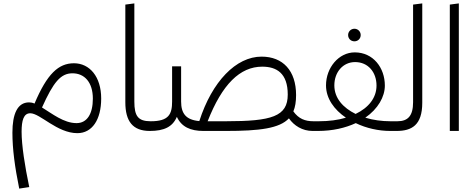

<svg xmlns="http://www.w3.org/2000/svg" viewBox="-20 -770 2799 1129"><path d="M415 -398C324 -398 257 -336 183 -161C172 -166 161 -168 151 -168C82 -168 53 -99 53 10C53 106 67 211 93 339L152 330C126 206 107 84 107 5C107 -62 119 -104 158 -104C216 -104 316 13 435 13C521 13 575 -65 575 -191C575 -319 507 -398 415 -398ZM430 -46C355 -46 286 -102 227 -138C294 -287 337 -339 406 -339C477 -339 526 -286 526 -190C526 -99 491 -46 430 -46Z M717 -169C717 -56 761 0 861 0L881 -29L866 -57C792 -57 770 -87 770 -173V-750L717 -743Z M1823 -57C1773 -57 1736 -72 1705 -115C1716 -141 1721 -172 1721 -211C1721 -354 1644 -437 1518 -437C1368 -437 1227 -291 1152 -58C1073 -65 1045 -103 1045 -173V-380H992V-173C992 -98 972 -57 867 -57L841 -29L861 0C945 0 995 -24 1020 -83C1047 -24 1100 0 1176 0H1308C1508 0 1623 -15 1679 -74C1709 -31 1758 0 1818 0L1838 -29ZM1308 -57H1201C1286 -274 1391 -378 1522 -378C1606 -378 1672 -340 1672 -214C1672 -85 1578 -57 1308 -57Z M2064 -527C2085 -527 2101 -543 2101 -564C2101 -584 2085 -601 2064 -601C2043 -601 2027 -584 2027 -564C2027 -543 2043 -527 2064 -527ZM2317 -57H2275C2225 -57 2174 -64 2128 -78C2203 -130 2243 -201 2243 -267C2243 -371 2175 -462 2066 -462C1972 -462 1897 -372 1897 -268C1897 -191 1945 -125 2014 -78C1968 -64 1914 -57 1855 -57H1823L1798 -29L1818 0H1849C1937 0 2011 -18 2072 -46C2134 -16 2206 0 2275 0H2312L2332 -29ZM1946 -268C1946 -346 1997 -405 2068 -405C2145 -405 2194 -345 2194 -267C2194 -195 2148 -137 2071 -100C1998 -136 1946 -192 1946 -268Z M2312 0C2400 0 2463 -33 2463 -166V-750L2409 -743V-169C2409 -88 2378 -57 2317 -57L2292 -29Z M2678 0V-750L2625 -743V0Z"/></svg>

Font: FiraGO Light
Style: Regular
Weight: 300
Designer: bBox Type
Foundry: bBox Type GmbH
Version: Version 1.001;PS 001.001;hotconv 1.0.88;makeotf.lib2.5.64775